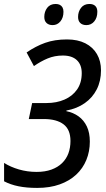

<svg xmlns="http://www.w3.org/2000/svg" viewBox="-29 -919 523 949"><path d="M154.8 9.8Q102.1 9.8 62.5 1.7Q22.9 -6.3 -8.8 -22.9V-113.8Q22.5 -93.8 64.5 -81.5Q106.4 -69.3 151.9 -69.3Q193.8 -69.3 225.3 -80.8Q256.8 -92.3 277.8 -112.8Q298.8 -133.3 309.1 -161.1Q319.3 -189 319.3 -222.2Q319.3 -278.8 284.9 -304.7Q250.5 -330.6 187.5 -330.6H113.3L129.9 -409.7H201.2Q250.5 -409.7 289.8 -426.8Q329.1 -443.8 352.1 -476.8Q375 -509.8 375 -557.6Q375 -599.1 350.8 -621.8Q326.7 -644.5 281.7 -644.5Q241.2 -644.5 206.5 -630.1Q171.9 -615.7 138.7 -592.3L102.5 -659.7Q147 -690.4 194.1 -707.3Q241.2 -724.1 302.2 -724.1Q355 -724.1 392.6 -705.1Q430.2 -686 450.2 -651.6Q470.2 -617.2 470.2 -571.3Q470.2 -518.6 449.2 -477.3Q428.2 -436 389.9 -409.2Q351.6 -382.3 299.3 -372.6L298.8 -369.6Q333 -362.8 359.4 -343.8Q385.7 -324.7 400.4 -293.7Q415 -262.7 415 -219.2Q415 -170.4 397.9 -128.7Q380.9 -86.9 347.7 -55.9Q314.5 -24.9 266.1 -7.6Q217.8 9.8 154.8 9.8ZM397.9 -794.9Q378.9 -794.9 367.9 -805.2Q356.9 -815.4 356.9 -835.4Q356.9 -861.3 371.6 -880.4Q386.2 -899.4 413.1 -899.4Q431.6 -899.4 441.9 -889.6Q452.1 -879.9 452.1 -860.8Q452.1 -831.5 436.8 -813.2Q421.4 -794.9 397.9 -794.9ZM231 -794.9Q212.4 -794.9 201.2 -805.2Q189.9 -815.4 189.9 -835.4Q189.9 -861.3 204.3 -880.4Q218.8 -899.4 246.1 -899.4Q258.3 -899.4 266.8 -895Q275.4 -890.6 280 -882.1Q284.7 -873.5 284.7 -860.8Q284.7 -831.5 269.5 -813.2Q254.4 -794.9 231 -794.9Z"/></svg>

Font: Open Sans SemiCondensed Medium
Style: Italic
Weight: 500
Width: 4
Italic angle: -12°
Designer: Monotype Design Team
Foundry: Monotype Imaging Inc.
Version: Version 3.000